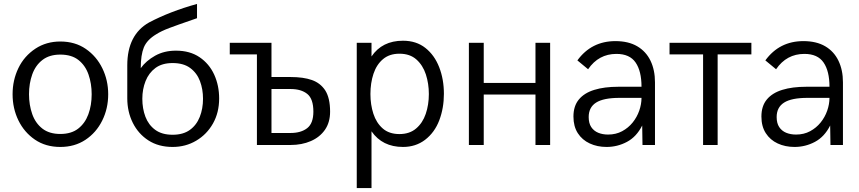

<svg xmlns="http://www.w3.org/2000/svg" viewBox="-20 -737 4365 976"><path d="M286.5 10Q212 10 157.5 -27.2Q103 -64.5 73.5 -125.2Q44 -186 44 -258Q44 -329.5 73.5 -390.8Q103 -452 160.5 -490Q215.5 -526 286.5 -526Q361.5 -526 416 -488.5Q470.5 -451 500.2 -390Q530 -329 530 -258Q530 -185 499.5 -123.8Q469 -62.5 414.2 -26.2Q359.5 10 286.5 10ZM286.5 -56Q342.5 -56 377.5 -83.2Q412.5 -110.5 429.2 -156.2Q446 -202 446 -258Q446 -312 430 -358Q414 -404 379 -431.8Q344 -459.5 286.5 -459.5Q231 -459.5 195.8 -432.2Q160.5 -405 144 -359Q127.5 -313 127.5 -258Q127.5 -203.5 143.8 -157.2Q160 -111 195.2 -83.5Q230.5 -56 286.5 -56Z M857.5 10Q786 10 734.5 -23.2Q683 -56.5 655 -112.8Q627 -169 627 -237.5V-405Q627 -560.5 738 -623Q844.5 -679 981.5 -717V-644.5Q870 -606 840.5 -594.5Q800.5 -579.5 774.5 -563Q727 -534.5 711.2 -496Q695.5 -457.5 695.5 -390.5Q722.5 -428 768.5 -453.8Q814.5 -479.5 874.5 -479.5Q945.5 -479.5 994.5 -446.2Q1043.5 -413 1068.8 -357.8Q1094 -302.5 1094 -236.5Q1094 -164.5 1062.5 -109Q1031 -53.5 977.2 -21.8Q923.5 10 857.5 10ZM857.5 -52Q911 -52 945 -76.5Q979 -101 995.5 -142.8Q1012 -184.5 1012 -235Q1012 -283.5 996.5 -324.8Q981 -366 947 -391.2Q913 -416.5 857.5 -416.5Q804 -416.5 770.2 -391.5Q736.5 -366.5 720 -325Q703.5 -283.5 703.5 -235Q703.5 -185 719.2 -143.5Q735 -102 769 -77Q803 -52 857.5 -52Z M1457 0H1286V-460.5H1148V-519.5H1360V-345.5H1456Q1522.5 -345.5 1565.5 -330.2Q1608.5 -315 1633 -278Q1658 -239 1658 -169.5Q1658 -115 1631.8 -77.2Q1605.5 -39.5 1560 -19.8Q1514.5 0 1457 0ZM1457 -61Q1510 -61 1541.5 -85.5Q1573 -110 1573 -169.5Q1573 -234.5 1542 -259.5Q1511 -284.5 1457 -284.5H1360V-61Z M1868.5 219H1793.5V-519.5H1868.5V-450Q1922.5 -530 2028.5 -530Q2096 -530 2142.2 -493.5Q2188.5 -457 2212.5 -395.5Q2236.5 -334 2236.5 -260Q2236.5 -187.5 2213 -125.5Q2189.5 -63.5 2140.5 -26Q2093 10 2028.5 10Q1923.5 10 1868.5 -69.5ZM2010.5 -55.5Q2062 -55.5 2095.2 -83.8Q2128.5 -112 2144.2 -158.2Q2160 -204.5 2160 -259Q2160 -312 2144.8 -358.8Q2129.5 -405.5 2096.5 -434.8Q2063.5 -464 2010.5 -464Q1959.5 -464 1926.8 -436.2Q1894 -408.5 1878.5 -361.8Q1863 -315 1863 -259Q1863 -205 1878 -158.8Q1893 -112.5 1925.5 -84Q1958 -55.5 2010.5 -55.5Z M2776.5 0H2702V-256.5H2439V0H2363.5V-519.5H2439V-315.5H2702V-519.5H2776.5Z M3063.5 10Q3016 10 2977.8 -7.8Q2939.5 -25.5 2917.2 -60Q2895 -94.5 2895 -144.5Q2895 -198 2922.5 -231.2Q2950 -264.5 3001 -280.2Q3052 -296 3123.5 -296H3241Q3241 -375.5 3211 -419.2Q3181 -463 3113.5 -463Q3023 -463 2969.5 -385L2915 -430Q2986.5 -528 3108.5 -528Q3174.5 -528 3219.2 -501.8Q3264 -475.5 3286.8 -428.2Q3309.5 -381 3309.5 -318.5V0H3246L3244.5 -99Q3215.5 -41.5 3167 -15.8Q3118.5 10 3063.5 10ZM3071 -53Q3111 -53 3142.5 -70Q3174 -87 3196 -114.2Q3218 -141.5 3229.5 -174.5Q3241 -207.5 3241 -239.5H3129.5Q3048 -239.5 3010.2 -215.5Q2972.5 -191.5 2972.5 -142Q2972.5 -110.5 2985.5 -91Q2998.5 -71.5 3020.8 -62.2Q3043 -53 3071 -53Z M3628 0H3554V-460.5H3383.5V-519.5H3799.5V-460.5H3628Z M4019 10Q3971.5 10 3933.2 -7.8Q3895 -25.5 3872.8 -60Q3850.5 -94.5 3850.5 -144.5Q3850.5 -198 3878 -231.2Q3905.5 -264.5 3956.5 -280.2Q4007.5 -296 4079 -296H4196.5Q4196.5 -375.5 4166.5 -419.2Q4136.5 -463 4069 -463Q3978.5 -463 3925 -385L3870.5 -430Q3942 -528 4064 -528Q4130 -528 4174.8 -501.8Q4219.5 -475.5 4242.2 -428.2Q4265 -381 4265 -318.5V0H4201.5L4200 -99Q4171 -41.5 4122.5 -15.8Q4074 10 4019 10ZM4026.5 -53Q4066.5 -53 4098 -70Q4129.5 -87 4151.5 -114.2Q4173.5 -141.5 4185 -174.5Q4196.5 -207.5 4196.5 -239.5H4085Q4003.5 -239.5 3965.8 -215.5Q3928 -191.5 3928 -142Q3928 -110.5 3941 -91Q3954 -71.5 3976.2 -62.2Q3998.5 -53 4026.5 -53Z"/></svg>

Font: Acari Sans
Style: Regular
Weight: 400
Designer: Alfredo Marco Pradil and Stefan Peev (font) & Cristiano Sobral (main changes)
Foundry: Alfredo Marco Pradil and Stefan Peev (font) & Cristiano Sobral (main changes)
Version: Version 1.063; ttfautohint (v1.8.3)